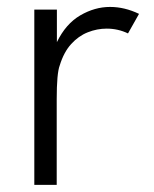

<svg xmlns="http://www.w3.org/2000/svg" viewBox="-20 -520 434 540"><path d="M139.5 0H76.5V-493H140V-401.5Q165 -453 205.8 -476.8Q246.5 -500.5 289.5 -500.5Q330.5 -500.5 371 -481L340 -426Q312 -439.5 280 -439.5Q253 -439.5 227 -429.2Q201 -419 180.2 -396.2Q159.5 -373.5 148 -336Q139.5 -314 139.5 -240.5Z"/></svg>

Font: Acari Sans Neue
Style: Regular
Weight: 400
Designer: Alfredo Marco Pradil (font), Cristiano Sobral (main changes)
Foundry: Hanken Design Co. (font), Cristiano Sobral (main changes)
Version: Version 2.459;March 19, 2022;FontCreator 14.0.0.2808 64-bit;